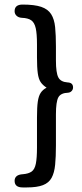

<svg xmlns="http://www.w3.org/2000/svg" viewBox="-20 -668 358 841"><path d="M184 -284Q167 -295 158 -308.5Q149 -322 145.5 -347Q142 -372 142 -417V-474Q142 -520 136.5 -544.5Q131 -569 117 -579Q103 -589 75 -590Q61 -591 52.5 -599Q44 -607 44 -619Q44 -648 79 -648Q131 -648 160.5 -638Q190 -628 204 -606Q218 -584 221.5 -549Q225 -514 225 -464V-403Q225 -349 235.5 -329Q246 -309 276 -307Q300 -306 300 -285Q300 -276 294 -269.5Q288 -263 279 -262Q246 -261 235.5 -241.5Q225 -222 225 -167V-31Q225 19 221.5 54Q218 89 206 111Q194 133 168 143Q142 153 98 153H79Q44 153 44 124Q44 111 53 103.5Q62 96 81 95Q105 93 118.5 83.5Q132 74 137 49Q142 24 142 -21V-153Q142 -198 145.5 -222.5Q149 -247 158 -261Q167 -275 184 -284Z"/></svg>

Font: Beiruti Medium
Style: Regular
Weight: 500
Designer: Arlette Boutros
Foundry: Boutros
Version: Version 1.41